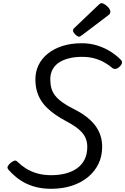

<svg xmlns="http://www.w3.org/2000/svg" viewBox="-20 -1160 782 1199"><path d="M300 19Q251 19 211 9.5Q171 0 138.5 -16.5Q106 -33 80 -54.5Q54 -76 33 -100Q23 -112 29 -122.5Q35 -133 45 -142Q59 -153 69.5 -156.5Q80 -160 90 -149Q112 -127 142 -108Q172 -89 211.5 -77.5Q251 -66 300 -66Q348 -66 389 -76.5Q430 -87 460.5 -108.5Q491 -130 508 -163.5Q525 -197 525 -243Q525 -270 516.5 -292.5Q508 -315 491 -334Q474 -353 449 -370Q424 -387 390 -405Q358 -422 329.5 -441.5Q301 -461 277.5 -483Q254 -505 237 -531.5Q220 -558 210.5 -591Q201 -624 201 -664Q201 -713 221 -754Q241 -795 279 -825.5Q317 -856 370.5 -873Q424 -890 491 -890Q543 -890 588.5 -875.5Q634 -861 671 -837.5Q708 -814 733 -788Q744 -778 741.5 -766.5Q739 -755 726 -743Q715 -732 702.5 -730Q690 -728 681 -736Q660 -754 633 -769.5Q606 -785 571 -795Q536 -805 491 -805Q448 -805 411.5 -796Q375 -787 349 -770Q323 -753 308.5 -726.5Q294 -700 294 -664Q294 -634 301 -609Q308 -584 324.5 -563Q341 -542 369 -521.5Q397 -501 439 -480Q486 -457 520 -430.5Q554 -404 575.5 -375Q597 -346 607.5 -313Q618 -280 618 -243Q618 -184 594.5 -136Q571 -88 528 -53Q485 -18 427 0.5Q369 19 300 19ZM474 -931Q464 -931 450 -945Q436 -959 436 -969Q436 -973 437 -976.5Q438 -980 445 -986L595 -1129Q601 -1134 604.5 -1137Q608 -1140 614 -1140Q624 -1140 637 -1131Q650 -1122 659.5 -1110Q669 -1098 669 -1088Q669 -1081 667 -1076Q665 -1071 654 -1063L493 -941Q487 -937 482.5 -934Q478 -931 474 -931Z"/></svg>

Font: Playwrite DK Loopet
Style: Regular
Weight: 400
Designer: Veronika Burian, José Scaglione
Foundry: TypeTogether
Version: Version 1.002